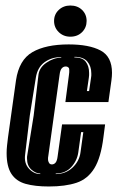

<svg xmlns="http://www.w3.org/2000/svg" viewBox="-20 -664 426 696"><path d="M157 12Q107 12 73 2.5Q39 -7 21.5 -33.5Q4 -60 4 -109Q4 -122 5.5 -136Q7 -150 9 -166L38 -373Q49 -447 97.5 -475Q146 -503 229 -503Q303 -503 344.5 -481Q386 -459 386 -400Q386 -394 385.5 -387.5Q385 -381 384 -373L373 -294H217L230 -393Q231 -398 231 -402Q231 -406 231 -409Q231 -415 230 -417Q226 -423 218 -423Q210 -423 204 -416.5Q198 -410 196 -393L155 -98Q154 -94 154 -87Q154 -80 157 -75Q160 -68 168 -68Q176 -68 181.5 -74.5Q187 -81 189 -98L205 -213H361L355 -167Q346 -93 322 -54Q298 -15 257.5 -1.5Q217 12 157 12ZM295 -334H303L310 -382Q311 -386 311 -390Q311 -394 311 -398Q311 -424 296.5 -441Q282 -458 250 -458L249 -456Q279 -456 291 -440Q303 -424 303 -400Q303 -396 303 -391.5Q303 -387 302 -382ZM126 -33V-35Q110 -35 94 -49Q78 -63 78 -89Q78 -92 78 -95.5Q78 -99 79 -102L102 -245L119 -389Q121 -418 148 -436.5Q175 -455 202 -455V-457Q167 -457 141.5 -438.5Q116 -420 110 -383L88 -245L71 -103Q67 -72 85 -52.5Q103 -33 126 -33ZM182 -33Q218 -33 243 -56.5Q268 -80 272 -113L282 -185H274L264 -113Q260 -82 238.5 -58.5Q217 -35 182 -35ZM235 -531Q210 -531 193 -547.5Q176 -564 176 -588Q176 -612 193 -628Q210 -644 235 -644Q261 -644 277.5 -628Q294 -612 294 -588Q294 -564 277.5 -547.5Q261 -531 235 -531Z"/></svg>

Font: Alumni Sans Inline One
Style: Italic
Weight: 400
Italic angle: -8°
Designer: Robert E. Leuschke
Foundry: Robert E. Leuschke
Version: Version 1.100; ttfautohint (v1.8.3)